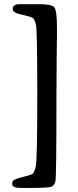

<svg xmlns="http://www.w3.org/2000/svg" viewBox="-20 -758 379 930"><path d="M41.5 -713.4Q41.5 -737.8 73.7 -737.8H171.4Q231.9 -737.8 243.9 -721.4Q255.9 -705.1 255.9 -622.6V-573.7L255.4 -562Q255.4 -549.8 255.4 -537.6L254.9 -525.4Q254.9 -513.2 254.9 -501L254.4 -463.9V-427.2L253.9 -390.1V-353.5L253.4 -316.4V-279.8Q253.4 100.1 248.3 121.1Q243.2 142.1 226.3 147.2Q209.5 152.3 130.4 152.3H82Q39.6 152.3 39.6 134.8V126Q39.6 111.3 84.2 100.8Q128.9 90.3 137.5 84.2Q146 78.1 153.3 47.6Q160.6 17.1 160.6 -298.8Q160.6 -614.7 153.8 -640.1Q147 -665.5 137.7 -671.6Q128.4 -677.7 85 -687Q41.5 -696.3 41.5 -713.4Z"/></svg>

Font: Averia Serif Libre
Style: Regular
Weight: 400
Version: Version 1.002